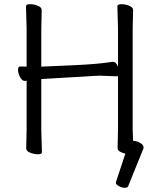

<svg xmlns="http://www.w3.org/2000/svg" viewBox="-20 -725 741 916"><path d="M615 -53Q632 -53 648.5 -43.5Q665 -34 665 -21Q665 -18 664 -16L592 162Q589 171 575.5 171Q562 171 547.5 163Q533 155 533 148.5Q533 142 534 141L578 8Q569 6 560 2Q541 -5 541 -18L543 -107V-362L536 -361L457 -364L434 -363L415 -362Q397 -361 368 -359Q339 -357 306.5 -355.5Q274 -354 229.5 -351Q185 -348 177 -348V-105L180 1Q180 11 161.5 11Q143 11 124 3.5Q105 -4 105 -17L107 -106V-340Q104 -339 99 -339H98Q85 -339 75.5 -357.5Q66 -376 66 -392Q66 -408 77 -408H78L107 -407V-589L104 -695Q104 -705 123 -705Q142 -705 160.5 -697.5Q179 -690 179 -677L177 -588V-407Q178 -407 199.5 -408Q221 -409 334.5 -414Q448 -419 516 -430H519Q534 -430 543 -406V-589L540 -695Q540 -705 559 -705Q578 -705 596.5 -697.5Q615 -690 615 -677L613 -588V-106Z"/></svg>

Font: LXGW WenKai Lite
Style: Regular
Weight: 400
Designer: LXGW / Fontworks Inc.
Foundry: LXGW / Fontworks Inc.
Version: Version 1.511; March 25, 2025